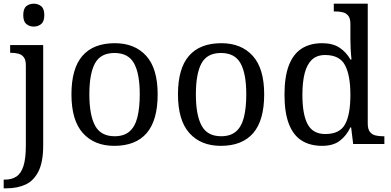

<svg xmlns="http://www.w3.org/2000/svg" viewBox="-32 -780 2120 1040"><path d="M-12 240V193H-5Q31 193 56.5 176.5Q82 160 95 119.5Q108 79 108 9V-426Q108 -456 96.5 -470.5Q85 -485 66.5 -489.5Q48 -494 26 -494H23V-536H202V8Q202 97 176.5 148Q151 199 106.5 219.5Q62 240 4 240ZM151 -636Q127 -636 110.5 -650Q94 -664 94 -698Q94 -733 110.5 -746.5Q127 -760 151 -760Q174 -760 191 -746.5Q208 -733 208 -698Q208 -664 191 -650Q174 -636 151 -636Z M587 10Q479 10 417 -59Q355 -128 355 -269Q355 -409 414.5 -477.5Q474 -546 590 -546Q698 -546 760 -477.5Q822 -409 822 -269Q822 -128 762.5 -59Q703 10 587 10ZM589 -42Q639 -42 669 -67.5Q699 -93 712 -144Q725 -195 725 -269Q725 -381 694 -437Q663 -493 588 -493Q513 -493 482.5 -437Q452 -381 452 -269Q452 -157 483 -99.5Q514 -42 589 -42Z M1164 10Q1056 10 994 -59Q932 -128 932 -269Q932 -409 991.5 -477.5Q1051 -546 1167 -546Q1275 -546 1337 -477.5Q1399 -409 1399 -269Q1399 -128 1339.5 -59Q1280 10 1164 10ZM1166 -42Q1216 -42 1246 -67.5Q1276 -93 1289 -144Q1302 -195 1302 -269Q1302 -381 1271 -437Q1240 -493 1165 -493Q1090 -493 1059.5 -437Q1029 -381 1029 -269Q1029 -157 1060 -99.5Q1091 -42 1166 -42Z M1713 10Q1647 10 1601.5 -19Q1556 -48 1532.5 -109.5Q1509 -171 1509 -267Q1509 -364 1532.5 -425.5Q1556 -487 1601.5 -516.5Q1647 -546 1713 -546Q1771 -546 1807.5 -521.5Q1844 -497 1866 -458H1872Q1869 -483 1867.5 -513.5Q1866 -544 1866 -568V-650Q1866 -680 1854.5 -694.5Q1843 -709 1824.5 -713.5Q1806 -718 1784 -718H1776V-760H1960V-110Q1960 -81 1971.5 -66Q1983 -51 2001.5 -46.5Q2020 -42 2042 -42H2050V0H1881L1870 -90H1866Q1844 -44 1808 -17Q1772 10 1713 10ZM1730 -54Q1808 -54 1837 -106.5Q1866 -159 1866 -267Q1866 -371 1837 -426.5Q1808 -482 1729 -482Q1685 -482 1658 -457Q1631 -432 1618.5 -384Q1606 -336 1606 -266Q1606 -160 1634.5 -107Q1663 -54 1730 -54Z"/></svg>

Font: Noto Serif Tamil
Style: Regular
Weight: 400
Designer: Indian Type Foundry, Tom Grace, and the Monotype Design Team
Foundry: Monotype Imaging Inc.
Version: Version 2.003